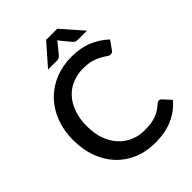

<svg xmlns="http://www.w3.org/2000/svg" viewBox="-256 -1039 1175 1175"><g transform="rotate(-45 332.0 -451.0)"><path d="M585 -160.5Q594.5 -160.5 601.5 -153L648 -102.5Q604 -49.5 540 -20.8Q476 8 387 8Q308 8 244.2 -19.2Q180.5 -46.5 135.5 -95.2Q90.5 -144 66.2 -211.5Q42 -279 42 -360Q42 -441 67.8 -508.8Q93.5 -576.5 140.2 -625.2Q187 -674 252.2 -701Q317.5 -728 396 -728Q474 -728 533.8 -702.8Q593.5 -677.5 637.5 -635.5L599 -581Q595 -575.5 589.5 -571.5Q584 -567.5 574.5 -567.5Q564.5 -567.5 551.8 -576.8Q539 -586 519.2 -597.2Q499.5 -608.5 469.8 -617.8Q440 -627 395.5 -627Q344 -627 301 -609Q258 -591 227 -556.5Q196 -522 178.8 -472.5Q161.5 -423 161.5 -360Q161.5 -296.5 179.5 -246.8Q197.5 -197 229 -162.8Q260.5 -128.5 303 -110.5Q345.5 -92.5 394.5 -92.5Q424.5 -92.5 448.2 -95.8Q472 -99 492 -106.2Q512 -113.5 529.8 -124.5Q547.5 -135.5 565 -151.5Q575 -160.5 585 -160.5ZM575.5 -773.5H497.5Q490.5 -773.5 481 -776Q471.5 -778.5 461.5 -791L412 -851.5Q408 -857 405.5 -861.5Q403 -857 399 -851.5L349.5 -791Q339.5 -778.5 330 -776Q320.5 -773.5 313.5 -773.5H239L359 -910.5H455.5Z"/></g></svg>

Font: LatoLatin Semibold
Style: Regular
Weight: 600
Designer: Lukasz Dziedzic with Adam Twardoch and Botio Nikoltchev
Foundry: tyPoland Lukasz Dziedzic
Version: Version 2.015; 2015-08-06; http://www.latofonts.com/